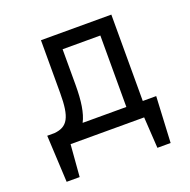

<svg xmlns="http://www.w3.org/2000/svg" viewBox="-114 -586 835 846"><g transform="rotate(-20 303.5 -162.5)"><path d="M213 -70C233 -108 241 -164 241 -238V-405H418V-70ZM476 0 485 146H547L558 -70H495V-475H165V-235V-227C165 -113 144 -76 81 -70H47L58 150H119L131 0Z"/></g></svg>

Font: Mint Spirit
Style: Regular
Weight: 400
Designer: HARENDAL Hirwen
Foundry: Arkandis Digital Foundry.
Version: Version 1.004;FFEdit